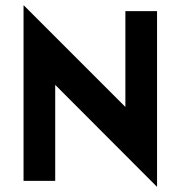

<svg xmlns="http://www.w3.org/2000/svg" viewBox="-20 -666 665 707"><path d="M556.9 20.8 183.3 -353.5V0H66.7V-645.8H68.1L441.7 -272.2V-625H558.3V20.8Z"/></svg>

Font: Afacad Flux
Style: Regular
Weight: 400
Designer: Kristian Moeller
Foundry: Dicotype
Version: Version 1.100